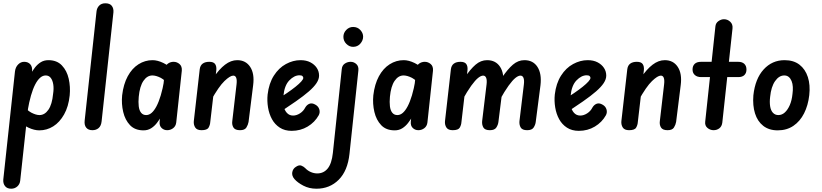

<svg xmlns="http://www.w3.org/2000/svg" viewBox="-40 -792 5003 1168"><path d="M28 356Q3 356 -9.5 340Q-22 324 -20 300L51 -357Q54 -383 70 -399.5Q86 -416 107 -416Q131 -416 144.5 -400.5Q158 -385 155 -357L83 306Q81 328 65.5 342Q50 356 28 356ZM199 1Q169 1 134 -15Q99 -31 76 -61L88 -168Q121 -122 150 -107Q179 -92 200 -92Q232 -92 254.5 -124.5Q277 -157 283 -221Q288 -253 284 -278.5Q280 -304 268.5 -318.5Q257 -333 238 -333Q220 -333 204 -319Q188 -305 174 -278Q160 -251 148.5 -211Q137 -171 128 -118L123 -298Q133 -316 145 -338.5Q157 -361 172.5 -381Q188 -401 208 -413.5Q228 -426 255 -426Q306 -426 336.5 -394Q367 -362 378 -313Q389 -264 384 -212Q377 -144 350 -96Q323 -48 284 -23.5Q245 1 199 1Z M522 0Q497 0 484.5 -15.5Q472 -31 475 -58L547 -721Q549 -743 563 -757.5Q577 -772 601 -772Q628 -772 640 -756.5Q652 -741 650 -717L578 -53Q575 -26 560 -13Q545 0 522 0Z M833 1Q781 1 751 -30.5Q721 -62 709.5 -111Q698 -160 703 -212Q711 -280 737 -328Q763 -376 802.5 -401Q842 -426 888 -426Q918 -426 953.5 -409Q989 -392 1011 -363L999 -257Q967 -304 938 -318.5Q909 -333 887 -333Q855 -333 832.5 -300Q810 -267 804 -203Q801 -171 804 -145.5Q807 -120 818.5 -106Q830 -92 849 -92Q867 -92 882.5 -105.5Q898 -119 912 -145.5Q926 -172 938 -212Q950 -252 959 -305L964 -125Q954 -107 942 -85.5Q930 -64 914.5 -44Q899 -24 879 -11.5Q859 1 833 1ZM977 0Q957 0 943 -13.5Q929 -27 931 -51L964 -371Q966 -394 981.5 -405Q997 -416 1016 -416Q1036 -416 1052 -402.5Q1068 -389 1066 -362L1032 -46Q1029 -24 1013 -12Q997 0 977 0Z M1186 0Q1158 0 1147.5 -16.5Q1137 -33 1139 -55L1175 -371Q1178 -394 1193 -405Q1208 -416 1233 -416Q1259 -416 1268.5 -402.5Q1278 -389 1276 -366L1239 -49Q1238 -32 1229 -16Q1220 0 1186 0ZM1420 0Q1390 0 1380 -16.5Q1370 -33 1373 -55L1399 -279Q1402 -305 1397 -318.5Q1392 -332 1379 -332Q1360 -332 1325.5 -299Q1291 -266 1243 -180L1258 -319Q1293 -371 1329 -398.5Q1365 -426 1403 -426Q1455 -426 1482 -385Q1509 -344 1500 -274L1472 -50Q1469 -33 1459 -16.5Q1449 0 1420 0Z M1734 4Q1692 4 1662 -15.5Q1632 -35 1614.5 -67Q1597 -99 1590.5 -138.5Q1584 -178 1588 -217Q1596 -285 1626 -332Q1656 -379 1699.5 -402.5Q1743 -426 1788 -426Q1823 -426 1848 -413Q1873 -400 1887 -379Q1901 -358 1901 -332Q1901 -310 1885.5 -286.5Q1870 -263 1839 -236Q1808 -209 1760 -175.5Q1712 -142 1647 -99L1640 -185Q1675 -205 1705 -225.5Q1735 -246 1757.5 -264Q1780 -282 1792.5 -296Q1805 -310 1805 -318Q1805 -324 1800 -329Q1795 -334 1782 -334Q1750 -334 1720 -303Q1690 -272 1684 -208Q1680 -176 1685 -149Q1690 -122 1705 -105.5Q1720 -89 1743 -89Q1764 -89 1785 -102.5Q1806 -116 1817 -138Q1827 -155 1843 -161Q1859 -167 1879 -155Q1897 -145 1902.5 -126.5Q1908 -108 1899 -91Q1875 -48 1831.5 -22Q1788 4 1734 4Z M1885 356Q1841 356 1805.5 337.5Q1770 319 1751 297Q1734 277 1738 255.5Q1742 234 1760 223Q1779 210 1793 215.5Q1807 221 1816 230Q1831 246 1850.5 254.5Q1870 263 1890 263Q1929 263 1953.5 233Q1978 203 1985 138L2039 -371Q2041 -394 2057.5 -405Q2074 -416 2093 -416Q2113 -416 2128 -402Q2143 -388 2140 -362L2086 144Q2075 247 2020.5 301.5Q1966 356 1885 356ZM2108 -507Q2085 -507 2067 -525Q2049 -543 2049 -568Q2049 -592 2066.5 -610Q2084 -628 2108 -628Q2135 -628 2152 -609.5Q2169 -591 2169 -569Q2169 -546 2152 -526.5Q2135 -507 2108 -507Z M2361 1Q2309 1 2279 -30.5Q2249 -62 2237.5 -111Q2226 -160 2231 -212Q2239 -280 2265 -328Q2291 -376 2330.5 -401Q2370 -426 2416 -426Q2446 -426 2481.5 -409Q2517 -392 2539 -363L2527 -257Q2495 -304 2466 -318.5Q2437 -333 2415 -333Q2383 -333 2360.5 -300Q2338 -267 2332 -203Q2329 -171 2332 -145.5Q2335 -120 2346.5 -106Q2358 -92 2377 -92Q2395 -92 2410.5 -105.5Q2426 -119 2440 -145.5Q2454 -172 2466 -212Q2478 -252 2487 -305L2492 -125Q2482 -107 2470 -85.5Q2458 -64 2442.5 -44Q2427 -24 2407 -11.5Q2387 1 2361 1ZM2505 0Q2485 0 2471 -13.5Q2457 -27 2459 -51L2492 -371Q2494 -394 2509.5 -405Q2525 -416 2544 -416Q2564 -416 2580 -402.5Q2596 -389 2594 -362L2560 -46Q2557 -24 2541 -12Q2525 0 2505 0Z M2714 0Q2686 0 2675.5 -16.5Q2665 -33 2667 -55L2703 -371Q2706 -394 2721 -405Q2736 -416 2761 -416Q2787 -416 2796.5 -402.5Q2806 -389 2804 -366L2767 -49Q2766 -32 2757 -16Q2748 0 2714 0ZM2940 0Q2910 0 2900.5 -16.5Q2891 -33 2893 -55L2920 -279Q2923 -305 2917.5 -318.5Q2912 -332 2899 -332Q2886 -332 2868.5 -318Q2851 -304 2827 -271Q2803 -238 2771 -180L2786 -319Q2821 -371 2853 -398.5Q2885 -426 2923 -426Q2976 -426 3002.5 -385Q3029 -344 3020 -274L2992 -50Q2990 -33 2979.5 -16.5Q2969 0 2940 0ZM3167 0Q3137 0 3127.5 -16.5Q3118 -33 3120 -55L3147 -279Q3150 -305 3144.5 -318.5Q3139 -332 3126 -332Q3113 -332 3095.5 -318Q3078 -304 3054 -271Q3030 -238 2998 -180L3013 -319Q3048 -371 3080 -398.5Q3112 -426 3150 -426Q3203 -426 3229.5 -385Q3256 -344 3248 -274L3219 -50Q3217 -33 3206.5 -16.5Q3196 0 3167 0Z M3481 4Q3439 4 3409 -15.5Q3379 -35 3361.5 -67Q3344 -99 3337.5 -138.5Q3331 -178 3335 -217Q3343 -285 3373 -332Q3403 -379 3446.5 -402.5Q3490 -426 3535 -426Q3570 -426 3595 -413Q3620 -400 3634 -379Q3648 -358 3648 -332Q3648 -310 3632.5 -286.5Q3617 -263 3586 -236Q3555 -209 3507 -175.5Q3459 -142 3394 -99L3387 -185Q3422 -205 3452 -225.5Q3482 -246 3504.5 -264Q3527 -282 3539.5 -296Q3552 -310 3552 -318Q3552 -324 3547 -329Q3542 -334 3529 -334Q3497 -334 3467 -303Q3437 -272 3431 -208Q3427 -176 3432 -149Q3437 -122 3452 -105.5Q3467 -89 3490 -89Q3511 -89 3532 -102.5Q3553 -116 3564 -138Q3574 -155 3590 -161Q3606 -167 3626 -155Q3644 -145 3649.5 -126.5Q3655 -108 3646 -91Q3622 -48 3578.5 -22Q3535 4 3481 4Z M3787 0Q3759 0 3748.5 -16.5Q3738 -33 3740 -55L3776 -371Q3779 -394 3794 -405Q3809 -416 3834 -416Q3860 -416 3869.5 -402.5Q3879 -389 3877 -366L3840 -49Q3839 -32 3830 -16Q3821 0 3787 0ZM4021 0Q3991 0 3981 -16.5Q3971 -33 3974 -55L4000 -279Q4003 -305 3998 -318.5Q3993 -332 3980 -332Q3961 -332 3926.5 -299Q3892 -266 3844 -180L3859 -319Q3894 -371 3930 -398.5Q3966 -426 4004 -426Q4056 -426 4083 -385Q4110 -344 4101 -274L4073 -50Q4070 -33 4060 -16.5Q4050 0 4021 0Z M4301 0Q4280 0 4263.5 -14Q4247 -28 4250 -52L4312 -631Q4314 -652 4330.5 -663.5Q4347 -675 4364 -675Q4386 -675 4402.5 -659.5Q4419 -644 4416 -618L4354 -46Q4351 -23 4336 -11.5Q4321 0 4301 0ZM4226 -323Q4201 -323 4187 -335.5Q4173 -348 4173 -369Q4173 -391 4186 -403.5Q4199 -416 4225 -416H4450Q4475 -416 4488 -403.5Q4501 -391 4501 -369Q4501 -348 4488.5 -335.5Q4476 -323 4451 -323Z M4691 1Q4638 1 4603 -26.5Q4568 -54 4553 -102Q4538 -150 4543 -212Q4554 -313 4605.5 -369.5Q4657 -426 4733 -426Q4788 -426 4823.5 -398.5Q4859 -371 4874.5 -323Q4890 -275 4883 -213Q4876 -151 4851.5 -102.5Q4827 -54 4786.5 -26.5Q4746 1 4691 1ZM4695 -92Q4717 -92 4734.5 -108Q4752 -124 4764.5 -152.5Q4777 -181 4781 -221Q4784 -243 4783 -263Q4782 -283 4775.5 -299Q4769 -315 4758 -324Q4747 -333 4731 -333Q4699 -333 4675 -298.5Q4651 -264 4645 -203Q4641 -171 4645 -145.5Q4649 -120 4662 -106Q4675 -92 4695 -92Z"/></svg>

Font: Edu SA Beginner SemiBold
Style: Regular
Weight: 600
Version: Version 1.003